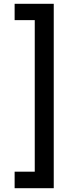

<svg xmlns="http://www.w3.org/2000/svg" viewBox="-20 -831 374 1011"><path d="M57 160V73H163V-725H57V-811H263V160Z"/></svg>

Font: Rethink Sans Medium
Style: Regular
Weight: 500
Designer: The Rethink Sans project authors (Hans Thiessen). DM Sans designed by Colophon Foundry.
Foundry: Rethink Communications LLC
Version: Version 1.001